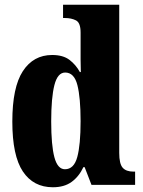

<svg xmlns="http://www.w3.org/2000/svg" viewBox="-20 -780 603 810"><path d="M203 10Q121 10 76.5 -56.5Q32 -123 32 -267Q32 -412 76.5 -480Q121 -548 200 -548Q246 -548 273 -527.5Q300 -507 317 -476H321Q320 -499 320 -529Q320 -559 320 -588V-643Q320 -684 300.5 -694Q281 -704 254 -704H246V-760H483V-135Q483 -89 497.5 -72.5Q512 -56 543 -56H550V0H366L337 -75H332Q313 -35 282 -12.5Q251 10 203 10ZM254 -66Q292 -66 306 -117.5Q320 -169 320 -269Q320 -368 306.5 -421Q293 -474 255 -474Q223 -474 209.5 -421Q196 -368 196 -268Q196 -167 209.5 -116.5Q223 -66 254 -66Z"/></svg>

Font: Noto Serif Armenian ExtraCondensed Black
Style: Regular
Weight: 900
Width: 2
Designer: Monotype Design Team
Foundry: Monotype Imaging Inc.
Version: Version 2.008; ttfautohint (v1.8.4.7-5d5b)